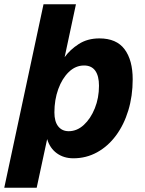

<svg xmlns="http://www.w3.org/2000/svg" viewBox="-62 -730 682 900"><path d="M-42 150 142 -710H294L241 -462Q266 -497 307 -523.5Q348 -550 404 -550Q484 -550 522 -499Q560 -448 560 -358Q560 -280 539.5 -212.5Q519 -145 481.5 -94.5Q444 -44 393 -16Q342 12 282 12Q237 12 204.5 -11.5Q172 -35 159 -78L110 150ZM260 -115Q299 -115 331 -144.5Q363 -174 382.5 -222.5Q402 -271 402 -328Q402 -374 384.5 -398.5Q367 -423 332 -423Q292 -423 260.5 -392.5Q229 -362 211 -312Q193 -262 193 -203Q193 -160 211 -137.5Q229 -115 260 -115Z"/></svg>

Font: Geist Mono ExtraBold
Style: Italic
Weight: 800
Italic angle: -12°
Monospace: yes
Designer: Basement.studio, Andrés Briganti, Mateo Zaragoza
Foundry: Basement.studio, Vercel, Andrés Briganti, Guido Ferreyra, Mateo Zaragoza
Version: Version 1.500; ttfautohint (v1.8.4.7-5d5b)